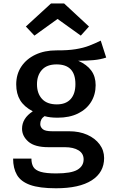

<svg xmlns="http://www.w3.org/2000/svg" viewBox="-20 -839 655 1081"><path d="M547.2 -610.3 577.9 -514.9Q545.6 -504.1 506.9 -500.5Q468.2 -496.9 420.5 -496.9Q469.2 -475.4 493.8 -441.8Q518.5 -408.2 518.5 -359.5Q518.5 -306.7 492.8 -265.1Q467.2 -223.6 419.2 -200Q371.3 -176.4 305.1 -176.4Q281.5 -176.4 264.4 -178.5Q247.2 -180.5 230.8 -185.1Q206.7 -169.2 206.7 -140.5Q206.7 -124.1 220.3 -112.1Q233.8 -100 274.4 -100H368.7Q426.7 -100 471 -80.3Q515.4 -60.5 540.8 -26.4Q566.2 7.7 566.2 50.8Q566.2 131.8 496.4 176.4Q426.7 221 295.4 221Q202.1 221 149.5 202.1Q96.9 183.1 75.4 145.6Q53.8 108.2 53.8 53.8H156.9Q156.9 82.6 167.9 101Q179 119.5 209.2 128.5Q239.5 137.4 296.4 137.4Q381 137.4 415.9 116.7Q450.8 95.9 450.8 58.5Q450.8 25.1 422.1 7.4Q393.3 -10.3 345.1 -10.3H252.3Q175.4 -10.3 139.7 -41.5Q104.1 -72.8 104.1 -114.4Q104.1 -172.8 164.6 -212.3Q115.9 -237.9 93.6 -274.6Q71.3 -311.3 71.3 -363.6Q71.3 -421 100 -464.1Q128.7 -507.2 179.7 -531.3Q230.8 -555.4 297.4 -555.4Q362.6 -554.9 406.2 -562.1Q449.7 -569.2 482.3 -581.8Q514.9 -594.4 547.2 -610.3ZM298.5 -476.4Q243.6 -476.4 215.9 -445.4Q188.2 -414.4 188.2 -364.6Q188.2 -313.3 216.4 -282.3Q244.6 -251.3 300 -251.3Q350.8 -251.3 377.7 -281Q404.6 -310.8 404.6 -365.6Q404.6 -476.4 298.5 -476.4ZM173.8 -638.5 125.6 -689.7 267.2 -819.5H341L481 -689.7L434.9 -638.5L304.1 -732.3Z"/></svg>

Font: Fira Code Medium
Style: Regular
Weight: 500
Designer: Carrois Corporate, Edenspiekermann AG, Nikita Prokopov
Foundry: Carrois Corporate, Edenspiekermann AG, Nikita Prokopov
Version: Version 6.002